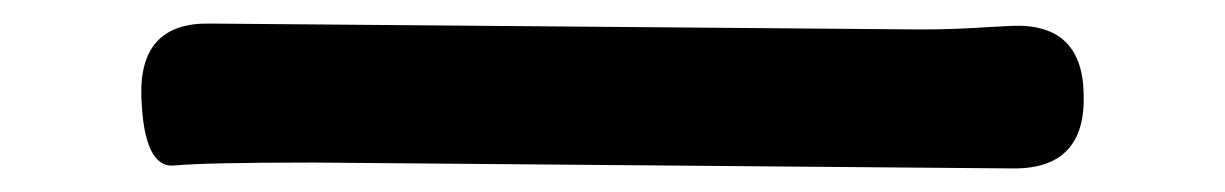

<svg xmlns="http://www.w3.org/2000/svg" viewBox="-20 -465 1040 163"><path d="M100 -383Q98 -446 158 -445L761 -440Q790 -440 819 -442L838 -443Q899 -446 900 -385Q902 -322 841 -322L246 -327Q154 -327 128 -324.5Q102 -322 100 -383Z"/></svg>

Font: Resource Han Rounded TW Medium
Style: Regular
Weight: 500
Designer: Cyano Hao (round all glyphs); Ryoko NISHIZUKA 西塚涼子 (kana, bopomofo & ideographs); Paul D. Hunt (Latin, Greek & Cyrillic)
Foundry: Cyano Hao
Version: 0.990